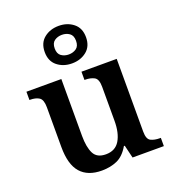

<svg xmlns="http://www.w3.org/2000/svg" viewBox="-147 -926 947 1049"><g transform="rotate(-20 326.5 -402.0)"><path d="M266 10Q185 10 143 -37.5Q101 -85 101 -187V-418Q101 -462 81.5 -475Q62 -488 28 -488H25V-536H228V-205Q228 -140 246.5 -103Q265 -66 317 -66Q372 -66 397.5 -108.5Q423 -151 423 -222V-420Q423 -465 401.5 -476.5Q380 -488 349 -488H345V-536H550V-113Q550 -69 571 -58.5Q592 -48 623 -48H629V0H447L429 -75H424Q395 -25 355.5 -7.5Q316 10 266 10ZM313 -596Q263 -596 228 -624Q193 -652 193 -705Q193 -758 228 -786Q263 -814 313 -814Q363 -814 398 -786Q433 -758 433 -705Q433 -652 398 -624Q363 -596 313 -596ZM313 -648Q338 -648 356.5 -661Q375 -674 375 -705Q375 -736 356.5 -749Q338 -762 313 -762Q288 -762 269.5 -749Q251 -736 251 -705Q251 -674 269.5 -661Q288 -648 313 -648Z"/></g></svg>

Font: Noto Serif Hentaigana SemiBold
Style: Regular
Weight: 600
Designer: Kazuhiro Yamada
Foundry: nipponia
Version: Version 1.000; ttfautohint (v1.8.4.7-5d5b)